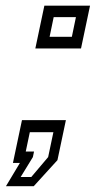

<svg xmlns="http://www.w3.org/2000/svg" viewBox="-46 -560 344 660"><path d="M-25.5 80 22.5 0H-1.5L29.5 -147H180.5L151.5 -9.5L70 80ZM25 48.5H61.5L119.5 -20L137.5 -105.5H56.5L42.5 -39H71L67 -20ZM75.5 -393.5 106.5 -540.5H263.5L232.5 -393.5ZM124.5 -433.5H201L215 -501H138.5Z"/></svg>

Font: Tourney
Style: Italic
Weight: 400
Italic angle: -12°
Version: Version 1.015